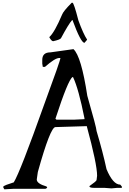

<svg xmlns="http://www.w3.org/2000/svg" viewBox="-20 -1356 940 1395"><path d="M346.7 -975.6Q287.1 -975.6 287.1 -920.9V-893.6L291 -870.1H306.6Q379.9 -934.6 410.2 -934.6H418.9Q418.9 -917 302.7 -601.6Q125 -102.5 80.1 -31.2Q13.7 -10.7 3.9 -1V5.9L11.7 19.5L80.1 15.6H310.5L323.2 8.8L318.4 -1Q247.1 -21.5 247.1 -51.8L254.9 -106.4Q345.7 -432.6 382.8 -432.6L610.4 -439.5Q685.5 -163.1 685.5 -79.1L681.6 -47.9Q681.6 -40 629.9 -3.9V-1Q632.8 8.8 662.1 8.8H737.3L789.1 12.7L833 8.8H865.2V-1L853.5 -14.6Q800.8 -14.6 753.9 -127Q727.5 -250 681.6 -404.3Q681.6 -425.8 614.3 -660.2Q570.3 -948.2 513.7 -999ZM382.8 -493.2Q474.6 -775.4 506.8 -795.9H510.7Q550.8 -711.9 593.8 -496.1V-490.2L513.7 -486.3H390.6ZM501 -1335.9Q439.5 -1274.4 430.7 -1249Q377 -1122.1 338.9 -1086.9V-1084Q354.5 -1056.6 366.2 -1056.6Q415 -1067.4 422.9 -1078.1Q479.5 -1183.6 503.9 -1210H506.8Q567.4 -1044.9 593.8 -1044.9L612.3 -1066.4V-1069.3Q585.9 -1108.4 549.8 -1207Q516.6 -1335.9 506.8 -1335.9Z"/></svg>

Font: Elementary Gothic 
Style: Regular
Weight: 400
Designer: Bill Roach / W.K. Roach
Version: Version 1.00 April 18, 2012, initial release